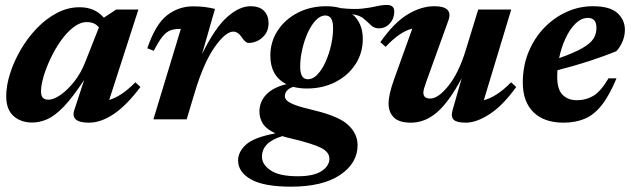

<svg xmlns="http://www.w3.org/2000/svg" viewBox="-20 -470 2486 756"><path d="M273 -38 311.5 -155.5Q266.5 -87 231.5 -50.5Q196.5 -14 166.5 -0.8Q136.5 12.5 107 12.5Q62 12.5 33.2 -13.2Q4.5 -39 4.5 -91Q4.5 -133 19.8 -181Q35 -229 62 -275Q89 -321 125.2 -358.8Q161.5 -396.5 204.2 -419Q247 -441.5 293 -441.5Q322.5 -441.5 345.8 -432Q369 -422.5 389 -400.5L437.5 -432.5H525L410 -76.5Q458.5 -90.5 513 -146L533 -127.5Q478.5 -55 428 -21Q377.5 13 330 13Q255.5 13 273 -38ZM141.5 -110.5Q141.5 -92.5 148.8 -85Q156 -77.5 171.5 -77.5Q191 -77.5 218.2 -96.2Q245.5 -115 272.5 -149Q299.5 -183 317 -229L369.5 -362Q362.5 -371.5 350.8 -377.2Q339 -383 322 -383Q295.5 -383 269.5 -363Q243.5 -343 220.5 -310.8Q197.5 -278.5 179.8 -241.2Q162 -204 151.8 -169.5Q141.5 -135 141.5 -110.5Z M692 -356H684.5Q665 -356 649.8 -350Q634.5 -344 619.5 -325.5Q604.5 -307 585.5 -270L560 -280Q592.5 -375 638 -410Q683.5 -445 740 -445Q764.5 -445 783.5 -442.8Q802.5 -440.5 826.5 -435L775.5 -257Q826.5 -360.5 874.5 -403Q922.5 -445.5 966 -445.5Q1002 -445.5 1019.8 -427Q1037.5 -408.5 1037.5 -378.5Q1037.5 -344.5 1013.8 -322.8Q990 -301 958 -301Q947 -301 932 -323Q917 -345.5 898.5 -345.5Q868 -345.5 824.5 -283.5Q781 -221.5 745 -100L715 0H584Z M1126.5 265Q1018.5 265 968 236.2Q917.5 207.5 917.5 161.5Q917.5 128 948.5 99.5Q979.5 71 1064.5 55Q1028.5 38.5 1015 16.8Q1001.5 -5 1001.5 -31Q1001.5 -69.5 1028.5 -97.8Q1055.5 -126 1107.5 -138.5Q1044.5 -171 1044.5 -250.5Q1044.5 -306 1073.8 -350.2Q1103 -394.5 1152.8 -420Q1202.5 -445.5 1264.5 -445.5Q1296 -445.5 1321.5 -438Q1372 -432.5 1405 -436Q1438 -439.5 1460.8 -445Q1483.5 -450.5 1503.5 -450.5Q1532.5 -450.5 1532.5 -424.5Q1532.5 -397.5 1515.2 -378Q1498 -358.5 1472 -358.5Q1453 -358.5 1440.5 -370.8Q1428 -383 1412.2 -396.5Q1396.5 -410 1367.5 -414Q1408.5 -379.5 1408.5 -316.5Q1408.5 -261 1379.5 -216.8Q1350.5 -172.5 1300.8 -147Q1251 -121.5 1188.5 -121.5Q1159 -121.5 1134.5 -128Q1117.5 -122.5 1109.5 -112.5Q1101.5 -102.5 1101.5 -91.5Q1101.5 -82.5 1110 -74Q1118.5 -65.5 1143.2 -56.2Q1168 -47 1217 -35.5Q1315.5 -12 1351.8 22.8Q1388 57.5 1388 101.5Q1388 172.5 1319.2 218.8Q1250.5 265 1126.5 265ZM1192 -158Q1212.5 -158 1230.5 -177.2Q1248.5 -196.5 1262.2 -227.2Q1276 -258 1283.8 -292.8Q1291.5 -327.5 1291.5 -358Q1291.5 -385.5 1283.8 -397.2Q1276 -409 1261 -409Q1241 -409 1223 -389.8Q1205 -370.5 1191.2 -339.8Q1177.5 -309 1169.8 -274.2Q1162 -239.5 1162 -209Q1162 -181.5 1169.8 -169.8Q1177.5 -158 1192 -158ZM1011.5 147Q1011.5 178 1045.8 201Q1080 224 1152.5 224Q1215 224 1246 203.8Q1277 183.5 1277 154.5Q1277 129.5 1245.2 112.8Q1213.5 96 1127.5 75.5Q1108 71.5 1092 66Q1011.5 89.5 1011.5 147Z M1762 -36.5 1798 -162Q1748 -68.5 1700.8 -27.8Q1653.5 13 1598 13Q1551 13 1530.5 -7.8Q1510 -28.5 1510 -62.5Q1510 -97.5 1531.5 -157L1603.5 -357.5Q1553.5 -345 1498.5 -285.5L1477.5 -304Q1531.5 -381 1585 -413.2Q1638.5 -445.5 1690 -445.5Q1765.5 -445.5 1745.5 -389.5L1660 -152.5Q1653.5 -134 1650.2 -123.2Q1647 -112.5 1647 -105Q1647 -82 1674.5 -82Q1705.5 -82 1746 -132.5Q1786.5 -183 1814 -273L1863 -432.5H1993L1885 -75.5Q1909.5 -81.5 1936.2 -98.8Q1963 -116 1992.5 -146L2012.5 -127.5Q1961 -55.5 1908.8 -21.2Q1856.5 13 1814 13Q1779 13 1766.8 1.8Q1754.5 -9.5 1762 -36.5Z M2407.5 -161.5Q2379 -93 2348.5 -55Q2318 -17 2281.5 -2Q2245 13 2199 13Q2122 13 2080.2 -28.5Q2038.5 -70 2038.5 -144.5Q2038.5 -210 2061.2 -265.2Q2084 -320.5 2123 -360.8Q2162 -401 2211.2 -423.2Q2260.5 -445.5 2314 -445.5Q2382 -445.5 2411.2 -418.5Q2440.5 -391.5 2440.5 -352.5Q2440.5 -329 2431.2 -306.8Q2422 -284.5 2407 -268.5Q2356 -247.5 2296 -228.2Q2236 -209 2175 -193.5Q2174 -180.5 2174 -168Q2174 -118 2195 -96.8Q2216 -75.5 2251 -75.5Q2289 -75.5 2318 -93.8Q2347 -112 2376 -161.5ZM2295 -399.5Q2269 -399.5 2246.2 -377.2Q2223.5 -355 2206.8 -319Q2190 -283 2181.5 -241Q2242 -262.5 2273.8 -281Q2305.5 -299.5 2317 -318.2Q2328.5 -337 2328.5 -360Q2328.5 -399.5 2295 -399.5Z"/></svg>

Font: Newsreader Text
Style: Bold Italic
Weight: 700
Italic angle: -17°
Designer: Hugues Gentile
Foundry: Production Type
Version: Version 1.001